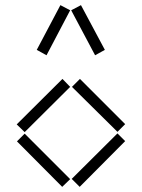

<svg xmlns="http://www.w3.org/2000/svg" viewBox="-20 -715 552 747"><path d="M123 -521 161 -500 253 -675 215 -695ZM257 -675 350 -500 388 -521 295 -695ZM45 -231 76 -201 253 -377 223 -408ZM260 -377 437 -202 467 -232 291 -408ZM259 -19 290 12 467 -166 437 -196ZM46 -165 222 12 253 -18 76 -195Z"/></svg>

Font: Anthony
Style: Regular
Weight: 400
Designer: Sun Young Oh
Foundry: Velvetyne Type Foundry
Version: Version 1.000;hotconv 1.0.109;makeotfexe 2.5.65596